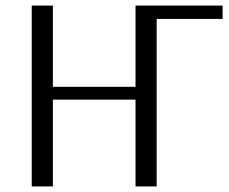

<svg xmlns="http://www.w3.org/2000/svg" viewBox="-20 -670 822 690"><path d="M780 -650V-602H543V0H467V-312H170V0H94V-650H170V-358H467V-650Z"/></svg>

Font: Arsenal
Style: Regular
Weight: 400
Designer: Andrij Shevchenko
Foundry: Stairsfor
Version: Version 2.001;PS 002.001;hotconv 1.0.88;makeotf.lib2.5.64775